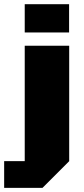

<svg xmlns="http://www.w3.org/2000/svg" viewBox="-69 -741 408 934"><path d="M-48.8 43H51.3V-518.6H267.6V43L137.7 172.9H-48.8ZM51.3 -720.7H267.1V-583H51.3Z"/></svg>

Font: Black Ops One [rus by aLiNcE]
Style: Regular
Weight: 400
Designer: James Grieshaber
Foundry: James Grieshaber
Version: Version 1.002;May 25, 2024;FontCreator 13.0.0.2680 64-bit